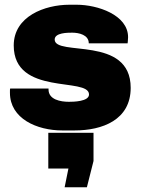

<svg xmlns="http://www.w3.org/2000/svg" viewBox="-20 -541 599 811"><path d="M304 -521H273C169 -521 38 -472 38 -349C38 -134 356 -217 356 -142C356 -112 290 -111 271 -111C236 -111 185 -120 185 -163V-167H23C22 -164 22 -161 22 -158V-149C22 -40 136 10 243 10H295C412 10 532 -34 532 -170C532 -393 211 -301 211 -374C211 -403 266 -403 285 -403C313 -403 355 -394 355 -358H519C519 -362 521 -370 521 -384C521 -478 392 -521 304 -521ZM375 20H184V171H269L253 250H347L375 139Z"/></svg>

Font: Chivo Light
Style: Bold
Weight: 900
Designer: Hector Gatti
Foundry: Omnibus-Type
Version: Version 1.003;PS 001.003;hotconv 1.0.70;makeotf.lib2.5.58329